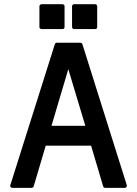

<svg xmlns="http://www.w3.org/2000/svg" viewBox="-20 -905 658 925"><path d="M39.1 0Q33.7 0 30.8 -4.2Q27.8 -8.3 29.8 -13.2L244.1 -691.9Q246.1 -699.2 253.9 -699.2H368.2Q370.6 -699.2 373.5 -697Q376.5 -694.8 377 -691.9L590.8 -13.2Q592.3 -8.3 589.4 -4.2Q586.4 0 581.1 0H486.8Q480.5 0 477.1 -6.8L418.9 -203.1H200.2L142.1 -6.8Q141.6 -3.9 138.2 -2Q134.8 0 131.8 0ZM309.1 -571.8 228 -298.8H391.1ZM336.9 -765.1Q333 -765.1 330.1 -767.8Q327.1 -770.5 327.1 -774.9V-875Q327.1 -878.9 330.1 -881.8Q333 -884.8 336.9 -884.8H438Q442.4 -884.8 445.3 -881.8Q448.2 -878.9 448.2 -875V-774.9Q448.2 -765.1 438 -765.1ZM169.9 -875Q169.9 -878.4 173.1 -881.6Q176.3 -884.8 180.2 -884.8H280.8Q285.2 -884.8 288.1 -881.8Q291 -878.9 291 -875V-774.9Q291 -765.1 280.8 -765.1H180.2Q176.3 -765.1 173.1 -767.8Q169.9 -770.5 169.9 -774.9Z"/></svg>

Font: Fragment Mono SemBd
Style: Regular
Weight: 600
Designer: Wei Huang based on Nimbus Sans by URW Studio, based on Helvetica by Max Miedinger.
Foundry: Wei Huang
Version: Version 1.011